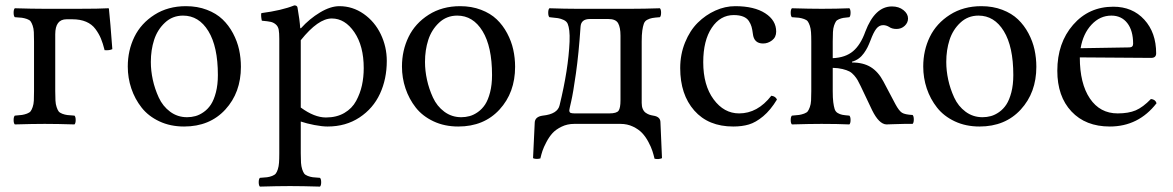

<svg xmlns="http://www.w3.org/2000/svg" viewBox="-20 -462 4373 716"><path d="M228 -390.1Q186 -390.1 186 -334V-122.1Q186 -100.6 186.8 -86.9Q187.5 -73.2 191.2 -62.5Q194.8 -51.8 198.7 -46.6Q202.6 -41.5 212.2 -37.8Q221.7 -34.2 231 -33Q240.2 -31.7 257.8 -30.8Q262.2 -26.4 262.2 -14.4Q262.2 -2.4 257.8 2Q193.4 0 147 0Q101.6 0 35.2 2Q30.8 -2.4 30.8 -14.4Q30.8 -26.4 35.2 -30.8Q53.2 -32.2 62 -33.4Q70.8 -34.7 80.6 -38.3Q90.3 -42 94.2 -47.1Q98.1 -52.2 101.8 -62.7Q105.5 -73.2 106.2 -86.9Q106.9 -100.6 106.9 -122.1V-307.1Q106.9 -328.6 106.2 -342.3Q105.5 -356 101.8 -366.5Q98.1 -377 94.2 -382.3Q90.3 -387.7 80.6 -391.1Q70.8 -394.5 61.8 -395.8Q52.7 -397 35.2 -397.9Q30.8 -402.3 30.8 -414.6Q30.8 -426.8 35.2 -431.2Q101.6 -429.2 146 -429.2H272Q349.6 -429.2 383.8 -431.2Q386.2 -431.2 386.2 -429.2Q391.1 -384.3 398.9 -278.8Q388.2 -273.4 370.1 -274.9Q363.8 -300.3 356.4 -318.1Q349.1 -335.9 335.9 -353.8Q322.8 -371.6 301 -380.9Q279.3 -390.1 250 -390.1Z M456.5 -213.9Q456.5 -273.9 481.2 -324.5Q505.9 -375 556.2 -407Q606.4 -439 673.3 -439Q716.3 -439 751.5 -425.5Q786.6 -412.1 809.8 -389.9Q833 -367.7 848.9 -337.9Q864.7 -308.1 871.6 -276.9Q878.4 -245.6 878.4 -212.9Q878.4 -116.7 820.3 -53.5Q762.2 9.8 666.5 9.8Q615.2 9.8 574.2 -9.5Q533.2 -28.8 508.1 -60.8Q482.9 -92.8 469.7 -132.1Q456.5 -171.4 456.5 -213.9ZM662.6 -403.8Q623 -403.8 595 -377.4Q566.9 -351.1 554.7 -313.2Q542.5 -275.4 542.5 -231Q542.5 -198.2 549.8 -164.6Q557.1 -130.9 572 -98.4Q586.9 -65.9 614.5 -45.4Q642.1 -24.9 677.7 -24.9Q693.8 -24.9 709 -29.1Q724.1 -33.2 739.7 -44.2Q755.4 -55.2 766.6 -72.3Q777.8 -89.4 785.2 -117.7Q792.5 -146 792.5 -182.1Q792.5 -288.1 757.1 -345.9Q721.7 -403.8 662.6 -403.8Z M1101.6 -312V-61Q1152.3 -23.9 1195.3 -23.9Q1235.4 -23.9 1264.2 -40.8Q1293 -57.6 1308.1 -85.7Q1323.2 -113.8 1329.8 -144Q1336.4 -174.3 1336.4 -208Q1336.4 -290.5 1301.5 -341.8Q1266.6 -393.1 1217.3 -393.1Q1166.5 -393.1 1101.6 -312ZM949.2 233.9Q944.8 229.5 944.8 217.5Q944.8 205.6 949.2 201.2Q966.3 200.2 975.8 199Q985.4 197.8 994.9 194.1Q1004.4 190.4 1008.5 185.1Q1012.7 179.7 1016.1 169.2Q1019.5 158.7 1020.5 145Q1021.5 131.3 1021.5 109.9V-316.9Q1021.5 -339.4 1019.3 -351.3Q1017.1 -363.3 1008.8 -370.6Q1000.5 -377.9 990 -380.4Q979.5 -382.8 956.5 -384.8Q955.1 -389.6 954.1 -398.9Q953.1 -408.2 954.6 -413.1Q1030.3 -422.9 1077.6 -441.9Q1087.9 -441.9 1089.4 -434.1Q1097.7 -387.2 1099.6 -356.9H1102.5Q1134.3 -392.1 1173.3 -415.5Q1212.4 -439 1245.6 -439Q1294.9 -439 1336.2 -410.2Q1377.4 -381.3 1399.9 -334.5Q1422.4 -287.6 1422.4 -234.9Q1422.4 -167.5 1397 -112.5Q1371.6 -57.6 1320.6 -23.9Q1269.5 9.8 1201.7 9.8Q1181.6 9.8 1152.3 4.2Q1123 -1.5 1101.6 -8.8V109.9Q1101.6 131.3 1102.5 145Q1103.5 158.7 1106.9 169.2Q1110.4 179.7 1114.3 185.1Q1118.2 190.4 1127.7 194.1Q1137.2 197.8 1146.7 199Q1156.2 200.2 1173.3 201.2Q1177.7 205.6 1177.7 217.5Q1177.7 229.5 1173.3 233.9Q1106.9 231.9 1061.5 231.9Q1015.6 231.9 949.2 233.9Z M1479 -213.9Q1479 -273.9 1503.7 -324.5Q1528.3 -375 1578.6 -407Q1628.9 -439 1695.8 -439Q1738.8 -439 1773.9 -425.5Q1809.1 -412.1 1832.3 -389.9Q1855.5 -367.7 1871.3 -337.9Q1887.2 -308.1 1894 -276.9Q1900.9 -245.6 1900.9 -212.9Q1900.9 -116.7 1842.8 -53.5Q1784.7 9.8 1689 9.8Q1637.7 9.8 1596.7 -9.5Q1555.7 -28.8 1530.5 -60.8Q1505.4 -92.8 1492.2 -132.1Q1479 -171.4 1479 -213.9ZM1685.1 -403.8Q1645.5 -403.8 1617.4 -377.4Q1589.4 -351.1 1577.1 -313.2Q1564.9 -275.4 1564.9 -231Q1564.9 -198.2 1572.3 -164.6Q1579.6 -130.9 1594.5 -98.4Q1609.4 -65.9 1637 -45.4Q1664.6 -24.9 1700.2 -24.9Q1716.3 -24.9 1731.4 -29.1Q1746.6 -33.2 1762.2 -44.2Q1777.8 -55.2 1789.1 -72.3Q1800.3 -89.4 1807.6 -117.7Q1814.9 -146 1814.9 -182.1Q1814.9 -288.1 1779.5 -345.9Q1744.1 -403.8 1685.1 -403.8Z M2103 -50.8Q2103 -43 2107.9 -41Q2112.8 -39.1 2123 -39.1H2252Q2279.8 -39.1 2286.9 -49.3Q2293.9 -59.6 2293.9 -87.9V-329.1Q2293.9 -359.4 2285.2 -375.2Q2276.4 -391.1 2249 -391.1H2179.7Q2147 -391.1 2145 -362.8Q2138.2 -261.7 2127.7 -188Q2117.2 -114.3 2110.1 -84Q2103 -53.7 2103 -50.8ZM1967.8 127.9 1974.1 -4.9Q1975.1 -26.9 2003.9 -30.8Q2059.6 -36.6 2066.9 -69.8Q2099.6 -203.6 2104 -306.2Q2105 -331.5 2103 -347.4Q2101.1 -363.3 2097.2 -372.8Q2093.3 -382.3 2082.3 -387.5Q2071.3 -392.6 2060.8 -394.3Q2050.3 -396 2028.8 -397.9Q2024.4 -402.3 2024.4 -414.6Q2024.4 -426.8 2028.8 -431.2Q2088.4 -429.2 2130.9 -429.2H2333Q2381.3 -429.2 2440.9 -431.2Q2445.3 -426.8 2445.3 -414.6Q2445.3 -402.3 2440.9 -397.9Q2421.9 -396.5 2412.4 -394.8Q2402.8 -393.1 2393.6 -388.2Q2384.3 -383.3 2380.9 -373.3Q2377.4 -363.3 2375.2 -347.9Q2373 -332.5 2373 -307.1V-78.1Q2373 -64.9 2377 -55.7Q2380.9 -46.4 2387.9 -41.5Q2395 -36.6 2401.4 -34.4Q2407.7 -32.2 2416 -30.8Q2442.9 -26.9 2442.9 -5.9L2448.7 127.9Q2435.5 133.3 2420.9 129.9Q2417.5 115.2 2412.8 100.8Q2408.2 86.4 2397.9 67.1Q2387.7 47.9 2374.5 33.9Q2361.3 20 2340.3 10Q2319.3 0 2293.9 0H2121.1Q2095.7 0 2074.5 10.3Q2053.2 20.5 2040.5 34.4Q2027.8 48.3 2017.6 67.9Q2007.3 87.4 2002.9 100.8Q1998.5 114.3 1995.1 128.9Q1979 132.8 1967.8 127.9Z M2877.4 -90.8Q2853.5 -51.3 2825.9 -28.3Q2798.3 -5.4 2772.7 2.2Q2747.1 9.8 2714.4 9.8Q2621.6 9.8 2569.1 -49.8Q2516.6 -109.4 2516.6 -208Q2516.6 -259.3 2534.7 -303.7Q2552.7 -348.1 2582 -377.2Q2611.3 -406.2 2647.7 -422.6Q2684.1 -439 2721.7 -439Q2792.5 -439 2833.5 -412.6Q2874.5 -386.2 2874.5 -344.2Q2874.5 -323.2 2859.1 -311.5Q2843.8 -299.8 2825.7 -299.8Q2791.5 -299.8 2787.6 -335.9Q2785.6 -351.6 2782.7 -362.1Q2779.8 -372.6 2772.7 -383.5Q2765.6 -394.5 2751.5 -400.1Q2737.3 -405.8 2716.3 -405.8Q2666 -405.8 2634.3 -358.4Q2602.5 -311 2602.5 -230Q2602.5 -144 2641.1 -91.6Q2679.7 -39.1 2736.3 -39.1Q2805.2 -39.1 2856.4 -105Q2872.1 -103 2877.4 -90.8Z M3085.4 -209V-122.1Q3085.4 -96.2 3087.4 -80.8Q3089.4 -65.4 3092.5 -55.4Q3095.7 -45.4 3104 -40.5Q3112.3 -35.6 3121.1 -33.9Q3129.9 -32.2 3147.5 -30.8Q3151.9 -26.4 3151.9 -14.4Q3151.9 -2.4 3147.5 2Q3103.5 0 3043.5 0Q2999.5 0 2933.1 2Q2928.7 -2.4 2928.7 -14.4Q2928.7 -26.4 2933.1 -30.8Q2951.2 -32.2 2960 -33.4Q2968.8 -34.7 2978.8 -38.3Q2988.8 -42 2992.4 -47.1Q2996.1 -52.2 3000 -62.7Q3003.9 -73.2 3004.6 -86.9Q3005.4 -100.6 3005.4 -122.1V-307.1Q3005.4 -328.6 3004.4 -342.3Q3003.4 -356 2999.8 -366.5Q2996.1 -377 2992.2 -382.3Q2988.3 -387.7 2978.5 -391.1Q2968.8 -394.5 2959.7 -395.8Q2950.7 -397 2933.1 -397.9Q2928.7 -402.3 2928.7 -414.6Q2928.7 -426.8 2933.1 -431.2Q2999.5 -429.2 3044.4 -429.2Q3099.6 -429.2 3147.5 -431.2Q3151.9 -426.8 3151.9 -414.6Q3151.9 -402.3 3147.5 -397.9Q3132.3 -396.5 3125 -395.3Q3117.7 -394 3109.1 -390.6Q3100.6 -387.2 3097.2 -381.8Q3093.8 -376.5 3090.3 -366.5Q3086.9 -356.4 3086.2 -342.5Q3085.4 -328.6 3085.4 -307.1V-245.1Q3132.8 -247.1 3161.1 -271Q3189.5 -294.9 3207 -344.2Q3242.7 -438 3306.2 -438Q3332 -438 3349.1 -424.3Q3366.2 -410.6 3366.2 -393.1Q3366.2 -377.4 3353.8 -365.7Q3341.3 -354 3323.2 -354Q3306.2 -354 3295.4 -361.8Q3284.7 -368.2 3273.4 -368.2Q3258.3 -368.2 3247.8 -354.7Q3237.3 -341.3 3226.1 -311Q3220.2 -295.9 3215.1 -285.6Q3210 -275.4 3201.7 -263.7Q3193.4 -252 3182.4 -243.9Q3171.4 -235.8 3157.2 -231.9V-229Q3199.2 -229 3227.3 -211.7Q3255.4 -194.3 3274.4 -158.2L3319.3 -73.2Q3332.5 -48.8 3343.5 -41.7Q3354.5 -34.7 3383.3 -33.2Q3387.7 -28.8 3387.7 -16.6Q3387.7 -4.4 3383.3 0Q3374.5 -0.5 3352.1 0Q3329.6 0.5 3308.3 1.2Q3287.1 2 3285.2 2Q3257.8 0.5 3232.4 -50.8L3189.5 -141.1Q3182.6 -155.3 3178.2 -163.1Q3173.8 -170.9 3165.5 -180.7Q3157.2 -190.4 3147.5 -195.6Q3137.7 -200.7 3121.8 -204.6Q3106 -208.5 3085.4 -209Z M3422.9 -213.9Q3422.9 -273.9 3447.5 -324.5Q3472.2 -375 3522.5 -407Q3572.8 -439 3639.6 -439Q3682.6 -439 3717.8 -425.5Q3752.9 -412.1 3776.1 -389.9Q3799.3 -367.7 3815.2 -337.9Q3831.1 -308.1 3837.9 -276.9Q3844.7 -245.6 3844.7 -212.9Q3844.7 -116.7 3786.6 -53.5Q3728.5 9.8 3632.8 9.8Q3581.5 9.8 3540.5 -9.5Q3499.5 -28.8 3474.4 -60.8Q3449.2 -92.8 3436 -132.1Q3422.9 -171.4 3422.9 -213.9ZM3628.9 -403.8Q3589.4 -403.8 3561.3 -377.4Q3533.2 -351.1 3521 -313.2Q3508.8 -275.4 3508.8 -231Q3508.8 -198.2 3516.1 -164.6Q3523.4 -130.9 3538.3 -98.4Q3553.2 -65.9 3580.8 -45.4Q3608.4 -24.9 3644 -24.9Q3660.2 -24.9 3675.3 -29.1Q3690.4 -33.2 3706.1 -44.2Q3721.7 -55.2 3732.9 -72.3Q3744.1 -89.4 3751.5 -117.7Q3758.8 -146 3758.8 -182.1Q3758.8 -288.1 3723.4 -345.9Q3688 -403.8 3628.9 -403.8Z M4009.8 -282.2 4190.9 -285.2Q4205.6 -285.2 4205.6 -298.8Q4205.6 -348.1 4183.8 -376Q4162.1 -403.8 4124.5 -403.8Q4082 -403.8 4050.5 -370.1Q4019 -336.4 4009.8 -282.2ZM4272 -92.8Q4288.6 -91.3 4293 -77.1Q4225.6 9.8 4118.7 9.8Q4028.3 9.8 3975.6 -46.4Q3922.9 -102.5 3922.9 -198.2Q3922.9 -301.8 3981.7 -369.4Q4040.5 -437 4131.8 -437Q4203.1 -437 4247.3 -388.7Q4291.5 -340.3 4291.5 -263.2Q4291.5 -246.1 4272.9 -246.1L4006.8 -248Q4006.8 -150.4 4044.4 -94.7Q4082 -39.1 4147.9 -39.1Q4188.5 -39.1 4215.3 -50.5Q4242.2 -62 4272 -92.8Z"/></svg>

Font: Common Serif
Style: Regular
Weight: 400
Designer: Philipp H. Poll, Khaled Hosny
Foundry: Stefan Peev, Context Ltd.
Version: Version 1.026